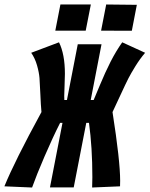

<svg xmlns="http://www.w3.org/2000/svg" viewBox="-68 -837 670 860"><path d="M407.7 -816.9 544.9 -815.4 522.5 -699.2 384.8 -699.7ZM202.6 -816.9H338.9L315.9 -699.7H179.7ZM330.6 -286.6H318.4L262.2 2.4H155.8L211.9 -286.6H201.2Q168.5 -222.2 131.6 -136.5Q94.7 -50.8 75.7 2.9L-48.3 -2.4Q-2.4 -115.2 117.7 -335Q114.7 -366.7 112.8 -414.6Q110.8 -462.4 108.9 -487.5Q106.9 -512.7 97.9 -544.2Q88.9 -575.7 71.8 -600.6L196.3 -647.5Q222.7 -594.2 222.7 -506.3Q222.7 -486.3 221.2 -453.1Q219.7 -419.9 219.7 -407.2Q219.7 -394.5 220.2 -389.2H231.9L280.3 -638.7H386.7L338.4 -389.2H351.6Q355.5 -397.9 379.4 -455.6Q403.3 -513.2 427.2 -560.3Q451.2 -607.4 479.5 -647.5L582 -600.6Q559.1 -573.7 538.8 -541Q518.6 -508.3 507.3 -486.3Q496.1 -464.4 472.4 -413.1Q448.7 -361.8 436 -335Q470.2 -116.7 470.2 -26.9Q470.2 -10.3 469.7 -2.4L344.7 2.9Q345.7 -22.5 345.7 -43Q345.7 -176.3 330.6 -286.6Z"/></svg>

Font: Fantasque Sans Mono
Style: Bold Italic
Weight: 700
Italic angle: -11°
Monospace: yes
Designer: Jany Belluz
Version: Version 1.7.1